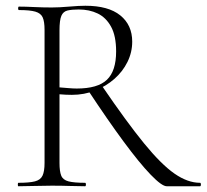

<svg xmlns="http://www.w3.org/2000/svg" viewBox="-20 -648 719 668"><path d="M560 0Q543 0 504 -40.5Q465 -81 410 -155.5Q355 -230 287 -333L335 -349Q421 -223 481 -149.5Q541 -76 587 -44Q633 -12 676 -12Q679 -12 679 -6Q679 0 676 0Q631 0 602.5 0Q574 0 560 0ZM277 -628Q357 -628 398.5 -594.5Q440 -561 440 -503Q440 -466 423.5 -432.5Q407 -399 378 -373.5Q349 -348 311 -333Q273 -318 230 -318Q221 -318 209 -318.5Q197 -319 187 -320V-81Q187 -52 193 -37Q199 -22 218.5 -17Q238 -12 276 -12Q279 -12 279 -6Q279 0 276 0Q252 0 223.5 -1Q195 -2 160 -2Q128 -2 98 -1Q68 0 44 0Q42 0 42 -6Q42 -12 44 -12Q82 -12 101.5 -17Q121 -22 128 -37Q135 -52 135 -81V-544Q135 -573 128.5 -587.5Q122 -602 103 -607.5Q84 -613 46 -613Q43 -613 43 -619Q43 -625 46 -625Q69 -625 98.5 -623.5Q128 -622 160 -622Q186 -622 220.5 -625Q255 -628 277 -628ZM384 -469Q384 -523 366.5 -555Q349 -587 320 -601Q291 -615 254 -615Q230 -615 215 -611.5Q200 -608 193.5 -593Q187 -578 187 -542V-344Q201 -343 217.5 -341.5Q234 -340 247 -340Q320 -340 352 -370.5Q384 -401 384 -469Z"/></svg>

Font: Cormorant Light
Style: Regular
Weight: 300
Designer: Christian Thalmann (Catharsis Fonts)
Foundry: Catharsis Fonts
Version: Version 4.000